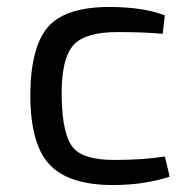

<svg xmlns="http://www.w3.org/2000/svg" viewBox="-20 -519 524 551"><path d="M467 -12Q394 12 304 12Q176 12 121 -48Q67 -107 67 -247Q68 -386 119 -443Q169 -499 294 -499Q390 -499 453 -475L447 -422Q392 -427 318 -427Q226 -427 192 -391Q155 -351 157 -240Q159 -130 191 -94Q221 -60 308 -60Q392 -60 453 -70Z"/></svg>

Font: Taylor Sans
Style: Regular
Weight: 400
Italic angle: -8°
Designer: Natanael Gama
Version: Version 1.001 September 8, 2015